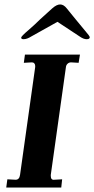

<svg xmlns="http://www.w3.org/2000/svg" viewBox="-20 -842 423 862"><path d="M50 -35Q67 -35 70 -57L138 -541V-546Q138 -553 134 -557.5Q130 -562 123 -562L87 -560L92 -597H339L333 -560L299 -562Q290 -562 283.5 -556Q277 -550 276 -541L208 -57V-52Q208 -33 224 -35L259 -37L255 0H8L13 -37ZM75 -673Q75 -679 108 -707Q138 -733 161 -756L214 -804Q234 -822 250 -822Q266 -822 280 -804L319 -756Q339 -731 362 -704Q383 -680 383 -675Q383 -666 369 -666Q355 -666 338 -678L238 -744L120 -678Q101 -666 86 -666Q75 -666 75 -673Z"/></svg>

Font: Unna
Style: Bold Italic
Weight: 700
Italic angle: -8.05°
Designer: Jorge de Buen Unna
Foundry: Omnibus-Type
Version: Version 2.008